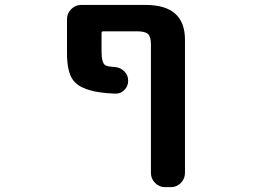

<svg xmlns="http://www.w3.org/2000/svg" viewBox="-20 -566 1040 782"><path d="M594.7 -385.7Q594.7 -416 583 -427.2Q571.3 -438.5 538.1 -438.5H400.4Q393.6 -438.5 393.6 -431.6V-357.4Q393.6 -310.5 408.2 -300.8Q416 -294.9 448.2 -293Q470.7 -291 486.3 -275.4Q502 -259.8 502 -237.3Q502 -214.8 486.3 -199.2Q471.7 -184.6 451.2 -184.6Q449.2 -184.6 448.2 -184.6Q380.9 -187.5 343.8 -199.2Q292 -213.9 272.5 -247.6Q252.9 -281.2 252.9 -349.6V-488.3Q252.9 -511.7 270 -528.8Q287.1 -545.9 310.5 -545.9H573.2Q734.4 -545.9 733.4 -402.3V138.7Q733.4 162.1 716.3 179.2Q699.2 196.3 675.8 196.3H652.3Q628.9 196.3 611.8 179.2Q594.7 162.1 594.7 138.7Z"/></svg>

Font: Gen Jyuu Gothic Monospace Bold
Style: Bold
Weight: 700
Designer: [Source Han Sans]
Ryoko NISHIZUKA  (kana & ideographs); Paul D. Hunt (Latin, Greek & Cyrillic); Wenlong ZHANG  (bopomofo
Version: Version 1.002.20150607